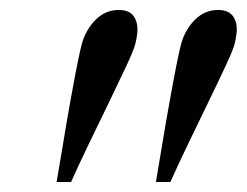

<svg xmlns="http://www.w3.org/2000/svg" viewBox="-20 -841 500 389"><path d="M94.7 -472.2Q100.6 -506.3 107.7 -549.3Q114.7 -592.3 122.3 -634.5Q129.9 -676.8 136.2 -708.7Q142.6 -740.7 146 -752.9Q154.3 -781.7 174.1 -801.3Q193.8 -820.8 220.7 -820.8Q243.7 -820.8 252.4 -805.9Q261.2 -791 257.3 -768.1Q256.8 -764.6 256.1 -760.7Q255.4 -756.8 254.4 -752.9Q251.5 -740.7 236.6 -708.7Q221.7 -676.8 201.2 -634.5Q180.7 -592.3 159.9 -549.3Q139.2 -506.3 124 -472.2ZM295.9 -472.2Q301.8 -506.3 308.8 -549.3Q315.9 -592.3 323.5 -634.5Q331.1 -676.8 337.4 -708.7Q343.8 -740.7 347.2 -752.9Q355.5 -781.7 375.2 -801.3Q395 -820.8 421.9 -820.8Q444.8 -820.8 453.6 -805.9Q462.4 -791 458.5 -768.1Q458 -764.6 457.3 -760.7Q456.5 -756.8 455.6 -752.9Q452.6 -740.7 437.7 -708.7Q422.9 -676.8 402.3 -634.5Q381.8 -592.3 361.1 -549.3Q340.3 -506.3 325.2 -472.2Z"/></svg>

Font: Gelasio
Style: Italic
Weight: 400
Italic angle: -8.5°
Designer: Eben Sorkin
Foundry: Eben Sorkin
Version: Version 1.008